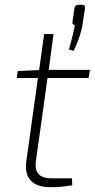

<svg xmlns="http://www.w3.org/2000/svg" viewBox="-20 -773 395 800"><path d="M287 -561 267 -567Q282 -617 292 -669Q280 -669 282 -682L290 -739Q293 -753 308 -753H322Q337 -753 334 -738L325 -679Q319 -629 287 -561ZM178 -448 130 -105Q118 -30 194 -30H280L281 -1Q236 7 190 7Q133 7 107.5 -21.5Q82 -50 90 -103L138 -448H50L54 -477L143 -481L164 -631H203L183 -482H355L349 -448Z"/></svg>

Font: Exo 2.0 Extra Light
Style: Italic
Weight: 250
Italic angle: -8°
Designer: Natanael Gama
Version: Version 1.001;PS 001.001;hotconv 1.0.70;makeotf.lib2.5.58329